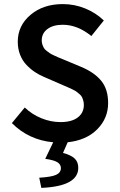

<svg xmlns="http://www.w3.org/2000/svg" viewBox="-20 -686 585 939"><path d="M182.1 232.9 171.9 183.1Q231.4 179.7 254.6 168.9Q277.8 158.2 277.8 136.2Q277.8 118.2 260.7 107.4Q243.7 96.7 201.2 90.8L240.2 9.8Q121.1 -1 38.1 -84L101.1 -160.2Q136.2 -126.5 182.4 -107.7Q228.5 -88.9 275.9 -88.9Q330.6 -88.9 360.4 -111.6Q390.1 -134.3 390.1 -172.9Q390.1 -184.1 387.2 -194.1Q384.3 -204.1 380.9 -211.2Q377.4 -218.3 368.7 -225.8Q359.9 -233.4 354 -237.8Q348.1 -242.2 334.5 -248.8Q320.8 -255.4 313.5 -258.5Q306.2 -261.7 289.1 -269L199.2 -308.1Q172.9 -318.8 150.9 -333.5Q128.9 -348.1 109.1 -368.9Q89.4 -389.6 78.1 -418.7Q66.9 -447.8 66.9 -481.9Q66.9 -560.5 129.2 -613.3Q191.4 -666 287.1 -666Q344.7 -666 397 -644.5Q449.2 -623 487.8 -585.9L426.8 -509.8Q358.9 -564.9 287.1 -564.9Q240.2 -564.9 212.2 -544.2Q184.1 -523.4 184.1 -487.8Q184.1 -477.1 187.5 -467.5Q190.9 -458 194.8 -451.2Q198.7 -444.3 208.5 -437Q218.3 -429.7 224.1 -425.5Q230 -421.4 244.4 -414.8Q258.8 -408.2 264.9 -405.5Q271 -402.8 288.1 -396L377 -358.9Q441.4 -332 475.1 -290.8Q508.8 -249.5 508.8 -182.1Q508.8 -107.4 455.6 -53.7Q402.3 0 311 9.8L288.1 62Q325.7 71.8 344.2 88.4Q362.8 105 362.8 134.8Q362.8 225.1 182.1 232.9Z"/></svg>

Font: Source Sans 3 Semibold
Style: Regular
Weight: 600
Designer: Paul D. Hunt
Foundry: Adobe
Version: Version 3.052;hotconv 1.1.0;makeotfexe 2.6.0